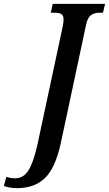

<svg xmlns="http://www.w3.org/2000/svg" viewBox="-157 -734 564 994"><path d="M-68 240Q-90 240 -106 237Q-122 234 -137 229L-124 181Q-105 189 -78 189Q-51 189 -30.5 172.5Q-10 156 7 115Q24 74 40 0L169 -603Q172 -621 172 -633Q172 -654 160.5 -661Q149 -668 130 -668H106L116 -714H387L376 -668H355Q331 -668 313.5 -655Q296 -642 288 -603L158 6Q130 135 76 187.5Q22 240 -68 240Z"/></svg>

Font: Noto Serif ExtraCondensed SemiBold
Style: Italic
Weight: 600
Width: 2
Italic angle: -12°
Designer: Monotype Design Team
Foundry: Monotype Imaging Inc.
Version: Version 2.013